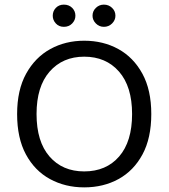

<svg xmlns="http://www.w3.org/2000/svg" viewBox="-20 -797 729 830"><path d="M634 -304Q634 -200 596 -129.5Q558 -59 492.5 -23Q427 13 344 13Q262 13 196 -23Q130 -59 92 -129.5Q54 -200 54 -304Q54 -408 93 -478.5Q132 -549 197.5 -585Q263 -621 344 -621Q426 -621 491.5 -585Q557 -549 595.5 -478.5Q634 -408 634 -304ZM551 -304Q551 -423 494.5 -487.5Q438 -552 344 -552Q251 -552 194.5 -487.5Q138 -423 138 -304Q138 -185 194 -120.5Q250 -56 344 -56Q439 -56 495 -120.5Q551 -185 551 -304ZM306 -729Q306 -710 292 -695.5Q278 -681 256 -681Q235 -681 221.5 -695.5Q208 -710 208 -729Q208 -749 221.5 -763Q235 -777 256 -777Q278 -777 292 -763Q306 -749 306 -729ZM479 -729Q479 -710 464.5 -695.5Q450 -681 429 -681Q409 -681 394.5 -695.5Q380 -710 380 -729Q380 -749 394.5 -763Q409 -777 429 -777Q450 -777 464.5 -763Q479 -749 479 -729Z"/></svg>

Font: Baloo Tammudu 2
Style: Regular
Weight: 400
Designer: Maithili Shingre, Omkar Shende and Ek Type
Foundry: Ek Type
Version: Version 1.700